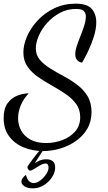

<svg xmlns="http://www.w3.org/2000/svg" viewBox="-23 -740 589 1051"><path d="M213 87Q158 87 108.5 67.5Q59 48 28 7.5Q-3 -33 -3 -93Q-3 -146 19 -175.5Q41 -205 73 -217Q105 -229 134 -229Q105 -198 90.5 -163Q76 -128 76 -93Q76 -57 92.5 -26Q109 5 143.5 24Q178 43 230 43Q275 43 318 27Q361 11 388.5 -20.5Q416 -52 416 -99Q416 -141 393.5 -171.5Q371 -202 335.5 -226Q300 -250 260.5 -272Q221 -294 185.5 -318.5Q150 -343 127.5 -375.5Q105 -408 105 -453Q105 -495 125 -541Q145 -587 183 -628Q221 -669 274 -694.5Q327 -720 392 -720Q454 -720 479 -691.5Q504 -663 504 -618Q504 -582 491 -540.5Q478 -499 460 -461Q442 -423 426 -397Q406 -401 397.5 -413Q389 -425 389 -443Q389 -464 398 -490.5Q407 -517 418.5 -545.5Q430 -574 438.5 -601.5Q447 -629 447 -650Q447 -669 435.5 -680Q424 -691 392 -691Q345 -691 305 -669.5Q265 -648 235 -614.5Q205 -581 189 -543.5Q173 -506 173 -476Q173 -439 195 -413Q217 -387 251.5 -365.5Q286 -344 325.5 -323Q365 -302 399.5 -276Q434 -250 456 -214Q478 -178 478 -127Q478 -75 455 -35.5Q432 4 393 31.5Q354 59 307 73Q260 87 213 87ZM157 291Q127 291 110.5 279.5Q94 268 94 254Q94 245 100.5 235.5Q107 226 119 217Q125 242 136.5 252Q148 262 161 262Q179 262 198 247.5Q217 233 230 213Q243 193 243 177Q243 169 239 162Q235 155 226 155Q214 155 197 164.5Q180 174 165 184Q150 194 143 194Q136 194 131.5 187Q127 180 127 174Q127 172 135.5 159.5Q144 147 157 130Q170 113 183 97Q196 81 205 73H219L168 152Q178 146 193.5 139Q209 132 231 132Q254 132 266.5 143Q279 154 279 177Q279 204 261.5 230.5Q244 257 216.5 274Q189 291 157 291Z"/></svg>

Font: Dancing Script Medium
Style: Regular
Weight: 500
Designer: Pablo Impallari
Foundry: Pablo Impallari
Version: Version 2.000